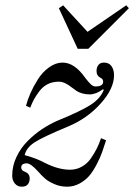

<svg xmlns="http://www.w3.org/2000/svg" viewBox="-20 -692 506 724"><path d="M26 -30Q26 -66 42 -100Q58 -134 84 -160Q110 -186 138.5 -205Q167 -224 197 -237Q285 -273 321.5 -296.5Q358 -320 371 -352Q369 -355 369 -356Q342 -336 318 -336Q303 -336 289.5 -340Q276 -344 269 -349Q262 -354 251 -362Q224 -384 202 -384Q178 -384 159.5 -374.5Q141 -365 128 -347.5Q115 -330 108 -317Q101 -304 94 -286L78 -293Q84 -316 95 -341Q106 -366 123 -393Q140 -420 165 -438Q190 -456 216 -456Q261 -456 301 -399Q314 -382 322.5 -374Q331 -366 340 -366Q369 -366 369 -384Q369 -394 360 -398Q344 -406 344 -424Q344 -438 351 -447Q358 -456 372 -456Q391 -456 400.5 -442.5Q410 -429 410 -408Q410 -358 360 -302Q310 -246 239 -216Q138 -174 108.5 -154Q79 -134 73 -107Q115 -96 149 -78Q200 -52 244 -52Q268 -52 288.5 -63.5Q309 -75 322.5 -94.5Q336 -114 345 -132Q354 -150 361 -171L380 -163Q372 -138 365 -118Q358 -98 344.5 -72Q331 -46 316.5 -29Q302 -12 280 0Q258 12 233 12Q207 12 184.5 2Q162 -8 150 -18.5Q138 -29 123 -46Q96 -76 81 -76Q60 -76 60 -60Q60 -49 75 -44Q92 -37 92 -19Q92 -6 85 3Q78 12 62 12Q46 12 36 0Q26 -12 26 -30ZM202 -661 218 -672 310 -572 456 -672 466 -661 313 -508H273Z"/></svg>

Font: Old Standard TT
Style: Italic
Weight: 400
Italic angle: -15.2°
Designer: Alexey Kryukov <alexios@thessalonica.org.ru>
Version: Version 2.2